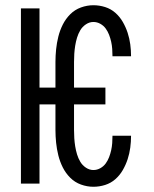

<svg xmlns="http://www.w3.org/2000/svg" viewBox="-20 -702 590 734"><path d="M337 12Q313 12 289.5 3.5Q266 -5 248.5 -22.5Q231 -40 220 -62Q209 -84 203 -108Q197 -132 194.5 -156.5Q192 -181 192 -205V-303H131V0H60V-670H131V-367H192V-465Q192 -489 194.5 -513.5Q197 -538 203 -562Q209 -586 220 -608Q231 -630 248.5 -647.5Q266 -665 289.5 -673.5Q313 -682 337 -682Q360 -682 382 -675Q404 -668 421 -653Q438 -638 449.5 -618Q461 -598 468 -576.5Q475 -555 478 -532.5Q481 -510 481 -487H410Q410 -501 409 -515Q408 -529 405 -542.5Q402 -556 397 -569Q392 -582 384 -593Q376 -604 363.5 -611Q351 -618 337 -618Q322 -618 308.5 -609Q295 -600 287 -586.5Q279 -573 274.5 -558Q270 -543 267.5 -527.5Q265 -512 264 -496.5Q263 -481 263 -465V-367H383V-303H263V-205Q263 -189 264 -173.5Q265 -158 267.5 -142.5Q270 -127 274.5 -112Q279 -97 287 -83.5Q295 -70 308.5 -61Q322 -52 337 -52Q351 -52 363.5 -59Q376 -66 384 -77Q392 -88 397 -101Q402 -114 405 -127.5Q408 -141 409 -155Q410 -169 410 -183H481Q481 -160 478 -137.5Q475 -115 468 -93.5Q461 -72 449.5 -52Q438 -32 421 -17Q404 -2 382 5Q360 12 337 12Z"/></svg>

Font: Lode
Style: Regular
Weight: 400
Monospace: yes
Designer: Belleve Invis
Foundry: Belleve Invis
Version: Version 29.2.0; ttfautohint (v1.8.3)